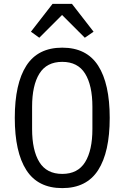

<svg xmlns="http://www.w3.org/2000/svg" viewBox="-20 -955 640 987"><path d="M56 -349Q56 -525 115.5 -617.5Q175 -710 300 -710Q425 -710 484.5 -617.5Q544 -525 544 -349Q544 -173 484.5 -80.5Q425 12 300 12Q175 12 115.5 -80.5Q56 -173 56 -349ZM455 -292V-406Q455 -516 417.5 -576.5Q380 -637 300 -637Q220 -637 182.5 -576.5Q145 -516 145 -406V-292Q145 -182 182.5 -121.5Q220 -61 300 -61Q380 -61 417.5 -121.5Q455 -182 455 -292ZM350 -935 461 -792 416 -761 299 -878 182 -761 139 -792 250 -935Z"/></svg>

Font: iA Writer Mono V
Style: Regular
Weight: 400
Designer: Mike Abbink, Paul van der Laan, Pieter van Rosmalen
Foundry: Bold Monday
Version: Version 2.000